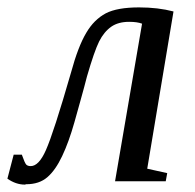

<svg xmlns="http://www.w3.org/2000/svg" viewBox="-71 -489 527 519"><path d="M0 9 -4 10Q-28 10 -51 -6L-34 -71H-12Q-4 -48 0 -44Q4 -40 12 -40Q34 -40 53 -83Q74 -130 121 -293Q140 -363 162 -400Q183 -436 215 -453Q246 -469 305 -469Q356 -469 398 -458L327 -33L381 -21L377 1H240L313 -425Q300 -430 278 -430Q249 -430 230 -417Q210 -403 197 -377Q184 -351 164 -282Q158 -258 146.5 -217Q135 -176 130 -158Q115 -105 97 -67Q79 -29 57 -10Q35 9 0 9Z"/></svg>

Font: Libra Serif Modern
Style: Italic
Weight: 400
Italic angle: -12°
Designer: Stefan Peev, Context Ltd
Foundry: Stefan Peev, Context Ltd
Version: Version 1.000